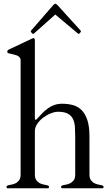

<svg xmlns="http://www.w3.org/2000/svg" viewBox="-20 -1007 589 1027"><path d="M275.9 -929.2Q275.4 -929.2 274.2 -928.2Q272.9 -927.2 269.3 -923.8Q265.6 -920.4 258.3 -913.8Q251 -907.2 238.3 -896Q225.6 -884.8 206.8 -867.9Q188 -851.1 161.6 -827.6Q160.6 -826.7 159.2 -826.2Q157.7 -825.7 156.7 -825.7Q155.3 -825.7 153.3 -827.4Q151.4 -829.1 149.4 -831.3Q147.5 -833.5 146 -835.7Q144.5 -837.9 144.5 -838.9Q144.5 -841.8 147.9 -845.2L264.2 -979Q267.1 -981.4 270.3 -984.4Q273.4 -987.3 275.9 -987.3Q278.3 -987.3 282 -984.4Q285.6 -981.4 288.6 -978.5L409.7 -845.2Q413.1 -840.8 413.1 -838.9Q413.1 -837.9 411.6 -835.7Q410.2 -833.5 408.2 -831.3Q406.2 -829.1 404.3 -827.4Q402.3 -825.7 400.9 -825.7Q398.9 -825.7 397 -827.6ZM242.2 -7.8Q242.2 -1 237.3 0H19.5Q14.6 -1 14.6 -7.8Q14.6 -12.2 19.5 -14.2Q25.9 -17.1 37.6 -18.8Q49.3 -20.5 61 -25.6Q72.8 -30.8 81.5 -41.7Q90.3 -52.7 90.3 -74.2V-683.1Q90.3 -694.8 84 -701.4Q77.6 -708 67.9 -711.4Q58.1 -714.8 46.9 -717Q35.6 -719.2 25.4 -722.2Q22.5 -723.1 20.8 -724.9Q19 -726.6 19 -731.9Q19 -734.4 20.5 -736.8Q22 -739.3 26.4 -741.7L150.9 -800.3Q152.8 -801.3 155 -802.2Q157.2 -803.2 158.2 -803.2Q166.5 -803.2 166.5 -791.5V-377.9Q166.5 -376 167 -371.1Q167.5 -366.2 169.9 -366.2Q173.3 -366.2 174.8 -367.9Q176.3 -369.6 179.2 -372.6Q193.4 -388.7 207.8 -403.1Q222.2 -417.5 237.8 -428.5Q253.4 -439.5 271.7 -445.8Q290 -452.1 312.5 -452.1Q342.8 -452.1 369.4 -445.1Q396 -438 415.8 -418.7Q435.5 -399.4 447 -365.5Q458.5 -331.5 458.5 -277.8V-74.2Q458.5 -52.7 467.3 -41.7Q476.1 -30.8 487.8 -25.6Q499.5 -20.5 511.2 -18.8Q522.9 -17.1 529.3 -14.2Q534.2 -12.2 534.2 -7.8Q534.2 -1 529.3 0H311.5Q306.6 -1 306.6 -7.8Q306.6 -12.2 311.5 -14.2Q317.9 -17.1 329.6 -18.8Q341.3 -20.5 353 -25.6Q364.7 -30.8 373.5 -41.7Q382.3 -52.7 382.3 -74.2V-272.9Q382.3 -301.3 380.9 -326.2Q379.4 -351.1 370.8 -369.6Q362.3 -388.2 343.5 -398.7Q324.7 -409.2 290.5 -409.2Q272.9 -409.2 251.5 -400.6Q230 -392.1 210.9 -377.7Q191.9 -363.3 179.2 -344.5Q166.5 -325.7 166.5 -305.2V-74.2Q166.5 -52.7 175.3 -41.7Q184.1 -30.8 195.8 -25.6Q207.5 -20.5 219.2 -18.8Q231 -17.1 237.3 -14.2Q242.2 -12.2 242.2 -7.8Z"/></svg>

Font: Kurinto Book Core
Style: Regular
Weight: 400
Designer: Kurinto was developed by Clint Goss from a range of fonts that are compatible with the SIL Open Font License Version 1.1
Foundry: Clinton F. Goss
Version: Version 2.196; July 25, 2020